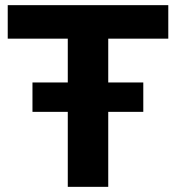

<svg xmlns="http://www.w3.org/2000/svg" viewBox="-20 -725 682 745"><path d="M243 0V-575H10V-705H633V-575H400V0ZM106 -291V-405H536V-291Z"/></svg>

Font: Nunito Sans 11pt ExtraBold
Style: Regular
Weight: 800
Version: Version 3.101;gftools[0.9.27]